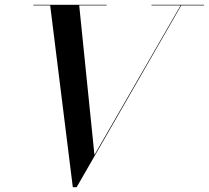

<svg xmlns="http://www.w3.org/2000/svg" viewBox="-20 -770 874 803"><path d="M284.5 13 189.5 -750H311L375 -122L737 -750H739.5L300.5 13ZM119.5 -747.5V-750H426V-747.5ZM613.5 -747.5V-750H833.5V-747.5Z"/></svg>

Font: Bodoni Moda 72pt Medium
Style: Italic
Weight: 500
Italic angle: -13°
Designer: Owen Earl
Foundry: indestructible type
Version: Version 2.004